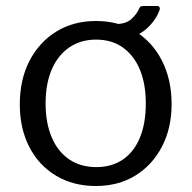

<svg xmlns="http://www.w3.org/2000/svg" viewBox="-20 -610 639 640"><path d="M299 10Q224 10 166.5 -24.5Q109 -59 77.5 -120.5Q46 -182 46 -262Q46 -345 78.5 -407.5Q111 -470 168 -505Q225 -540 300 -540Q376 -540 432.5 -504.5Q489 -469 520.5 -406.5Q552 -344 552 -263Q552 -183 520 -121.5Q488 -60 431.5 -25Q375 10 299 10ZM301 -53Q353 -53 390 -78.5Q427 -104 446.5 -151.5Q466 -199 466 -265Q466 -331 446 -378.5Q426 -426 389 -452Q352 -478 300 -478Q249 -478 211 -452Q173 -426 152.5 -378.5Q132 -331 132 -265Q132 -200 152.5 -152Q173 -104 211 -78.5Q249 -53 301 -53ZM503 -590Q510 -590 512 -585.5Q514 -581 511 -574Q502 -550 482 -527.5Q462 -505 432.5 -490.5Q403 -476 363 -476L367 -530Q400 -530 418.5 -547Q437 -564 445 -584Q448 -589 452 -589.5Q456 -590 460 -590Z"/></svg>

Font: Libre Franklin Thin
Style: Regular
Weight: 400
Version: Version 3.000